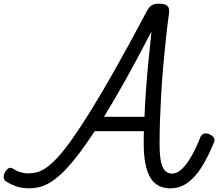

<svg xmlns="http://www.w3.org/2000/svg" viewBox="-34 -1005 1184 1042"><path d="M120 17Q94 17 70.5 11Q47 5 28.5 -4Q10 -13 -2 -21Q-13 -29 -14 -42Q-15 -55 -6 -72Q4 -88 14 -92.5Q24 -97 34 -91Q53 -78 75.5 -71Q98 -64 119 -64Q142 -64 166 -70Q190 -76 217.5 -95Q245 -114 280 -152Q315 -190 359.5 -253Q404 -316 462.5 -410.5Q521 -505 595.5 -637Q670 -769 763 -945Q775 -967 789.5 -976Q804 -985 828 -985Q859 -985 872.5 -974.5Q886 -964 884 -939Q874 -865 866 -790.5Q858 -716 851.5 -642Q845 -568 841 -496.5Q837 -425 834.5 -356.5Q832 -288 832 -224Q832 -180 836 -149Q840 -118 848.5 -99Q857 -80 870 -71.5Q883 -63 901 -63Q925 -63 950 -85Q975 -107 1001.5 -151Q1028 -195 1054 -262Q1060 -274 1071.5 -279Q1083 -284 1101 -277Q1119 -269 1126 -258.5Q1133 -248 1128 -234Q1095 -153 1059.5 -97Q1024 -41 982.5 -12Q941 17 891 17Q854 17 826.5 2.5Q799 -12 781.5 -41.5Q764 -71 755 -117Q746 -163 746 -224Q746 -242 746 -259Q746 -276 747 -293H480Q424 -208 379 -151Q334 -94 297.5 -60.5Q261 -27 230 -10Q199 7 172.5 12Q146 17 120 17ZM530 -371H750Q753 -444 758.5 -520.5Q764 -597 772 -675.5Q780 -754 788 -834Q712 -687 648 -572.5Q584 -458 530 -371Z"/></svg>

Font: Playwrite NO
Style: Regular
Weight: 400
Designer: Veronika Burian, José Scaglione
Foundry: TypeTogether
Version: Version 1.002